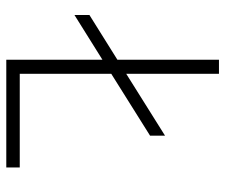

<svg xmlns="http://www.w3.org/2000/svg" viewBox="-74 -660 733 626"><g transform="rotate(90 293.0 -346.5)"><path d="M28.3 -222.2 174.3 -313.5V0H525.4V-43.9H220.2V-342.3L421.9 -468.8V-517.6L220.2 -391.1V-693.4H174.3V-362.3L28.3 -271Z"/></g></svg>

Font: Cascadia Mono PL ExtraLight
Style: Regular
Weight: 200
Monospace: yes
Designer: Aaron Bell
Foundry: Saja Typeworks
Version: Version 2404.023